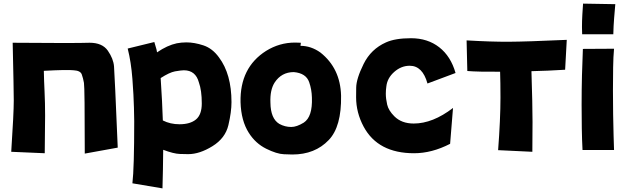

<svg xmlns="http://www.w3.org/2000/svg" viewBox="-20 -778 3459 1060"><path d="M475 -542Q545 -542 575.5 -498Q606 -454 609.5 -411.5Q613 -369 630 37L448 70Q448 -295 443.5 -320.5Q439 -346 431.5 -367Q424 -388 387 -390Q351 -394 222 -387Q223 -333 226 -272Q229 -211 229 -140L227 68L42 60Q56 -153 56 -223Q56 -280 50 -542Q396 -539 475 -542Z M847 -489Q904 -528 956 -539Q982 -544 1009 -544Q1053 -544 1103 -527.5Q1153 -511 1189 -461Q1258 -369 1258 -214Q1258 -160 1241 -87.5Q1224 -15 1153 29Q1082 73 1019 73Q1014 73 973 72Q939 71 881 49Q880 162 877 262L711 234Q721 151 721 -109Q721 -119 719.5 -184Q718 -249 711 -342Q704 -435 685 -510L832 -546Q839 -525 844 -505ZM867 -347Q876 -211 879 -113Q920 -92 971 -92Q1030 -92 1062 -118.5Q1094 -145 1094 -207Q1094 -279 1078 -323Q1060 -390 995 -390Q981 -390 946 -384Q915 -378 867 -347Z M1588 -77Q1618 -77 1657 -101Q1706 -133 1702 -239Q1701 -284 1687 -324Q1670 -374 1602 -380Q1534 -380 1496 -322Q1470 -281 1473 -211Q1474 -123 1522 -94Q1553 -77 1588 -77ZM1594 75Q1587 75 1547.5 73.5Q1508 72 1449.5 43Q1391 14 1354 -44Q1311 -111 1308 -214Q1304 -405 1449 -497Q1523 -543 1609 -543L1641 -542L1639 -525Q1697 -525 1749 -488Q1859 -401 1863 -250Q1866 -79 1795 -5Q1719 75 1594 75Z M2266 68Q2067 68 1988 -78Q1946 -156 1946 -241Q1946 -245 1946.5 -294Q1947 -343 1987.5 -425Q2028 -507 2111 -544Q2162 -567 2249 -567Q2341 -567 2405 -517Q2469 -467 2495 -375L2340 -317Q2313 -415 2242 -415Q2195 -415 2156.5 -381Q2118 -347 2113 -301Q2110 -281 2110 -261Q2110 -233 2117.5 -200.5Q2125 -168 2157 -136Q2197 -96 2264 -96Q2369 -96 2481 -182L2465 16Q2364 68 2266 68Z M2914 -385Q2920 -198 2920 -105L2919 60L2730 51Q2743 -120 2743 -239Q2743 -323 2741 -382Q2621 -381 2560 -386L2556 -555Q2693 -547 2789.5 -547.5Q2886 -548 3109 -558L3100 -393Q3003 -387 2914 -385Z M3194 -589Q3194 -598 3193.5 -607.5Q3193 -617 3193 -629Q3193 -661 3195 -697Q3197 -733 3199 -758L3377 -755Q3374 -721 3370.5 -678Q3367 -635 3366 -589ZM3196 50Q3193 -6 3192 -70Q3191 -134 3191 -199Q3191 -283 3193 -363Q3195 -443 3198 -508L3370 -509Q3366 -467 3365 -406Q3364 -345 3364 -278Q3364 -211 3365 -146.5Q3366 -82 3367.5 -30Q3369 22 3370 50Z"/></svg>

Font: KN Bobohei
Style: Bold
Weight: 700
Designer: Kingnam Type Foundry
Version: Version 1.710;March 18, 2023